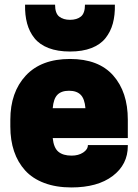

<svg xmlns="http://www.w3.org/2000/svg" viewBox="-20 -800 600 834"><path d="M535.2 -200.2H209Q213.4 -157.7 233.6 -140.9Q253.9 -124 291 -124Q320.8 -124 341.3 -137.5Q361.8 -150.9 361.8 -169.9H535.2V-166Q535.2 -85.4 469.5 -35.6Q403.8 14.2 290 14.2Q223.6 14.2 172.4 -5.1Q121.1 -24.4 89.1 -59.8Q57.1 -95.2 41 -143.1Q24.9 -190.9 24.9 -250V-279.8Q24.9 -399.4 92 -471.7Q159.2 -543.9 284.2 -543.9Q408.2 -543.9 471.7 -472.2Q535.2 -400.4 535.2 -279.8ZM88.9 -779.8H219.2Q219.2 -742.2 237.1 -728Q254.9 -713.9 284.2 -713.9Q313.5 -713.9 331.3 -728Q349.1 -742.2 349.1 -779.8H479Q480 -734.4 470.2 -698.2Q460.4 -662.1 438.2 -634.3Q416 -606.4 377.2 -591.3Q338.4 -576.2 284.2 -576.2Q230 -576.2 190.9 -591.3Q151.9 -606.4 129.6 -634.3Q107.4 -662.1 97.7 -698.2Q87.9 -734.4 88.9 -779.8ZM209 -330.1H351.1Q347.7 -371.1 330.3 -388.4Q313 -405.8 279.8 -405.8Q246.6 -405.8 229.5 -388.4Q212.4 -371.1 209 -330.1Z"/></svg>

Font: Cooper Hewitt
Style: Heavy
Weight: 713
Designer: Village Type and Design LLC
Foundry: Cooper Hewitt Smithsonian Design Museum
Version: 1.000